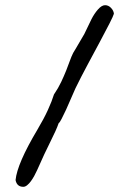

<svg xmlns="http://www.w3.org/2000/svg" viewBox="-20 -639 499 740"><path d="M419 -586Q417 -578 402 -548.5Q387 -519 365 -478Q343 -437 317.5 -389.5Q292 -342 271 -299L235 -217Q224 -194 217.5 -181Q211 -168 206 -164Q197 -138 174.5 -93.5Q152 -49 123 17Q118 28 112 39Q106 50 99 59.5Q92 69 84.5 75Q77 81 70 81Q45 81 40 55Q46 -8 124 -139Q149 -181 164.5 -215Q180 -249 188 -275Q205 -300 216 -323.5Q227 -347 235 -367Q243 -387 249 -404Q255 -421 262 -435Q263 -437 274 -455Q285 -473 305 -508L332 -564Q343 -586 357.5 -602.5Q372 -619 385 -619Q398 -619 408 -608.5Q418 -598 419 -586Z"/></svg>

Font: Gaegu
Style: Accents-Regular
Weight: 400
Designer: JIKJI
Foundry: JIKJI
Version: Version 1.00